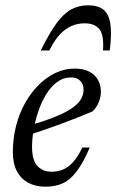

<svg xmlns="http://www.w3.org/2000/svg" viewBox="-20 -695 439 725"><path d="M248.5 -402.5Q219 -402.5 195.5 -385Q172 -367.5 154.2 -338.5Q136.5 -309.5 124.8 -274.8Q113 -240 107 -205Q101 -170 101 -141Q101 -89.5 121.5 -68Q142 -46.5 175 -46.5Q197.5 -46.5 217.2 -54.5Q237 -62.5 255.2 -82.2Q273.5 -102 291 -138H319Q294.5 -81 270.2 -48.8Q246 -16.5 217.8 -3.2Q189.5 10 152 10Q114.5 10 86.8 -4.8Q59 -19.5 43.8 -48.5Q28.5 -77.5 28.5 -120Q28.5 -172.5 40.8 -220Q53 -267.5 75.2 -306.8Q97.5 -346 126.8 -375Q156 -404 190.5 -420Q225 -436 261.5 -436Q296.5 -436 318.5 -423.8Q340.5 -411.5 350.8 -391.8Q361 -372 361 -349.5Q361 -328 351.8 -306.8Q342.5 -285.5 328 -273.5Q299 -261.5 270 -250Q241 -238.5 211.8 -227.8Q182.5 -217 153.2 -206.8Q124 -196.5 94.5 -187L96 -223Q144 -236.5 178.5 -250Q213 -263.5 235.8 -276.5Q258.5 -289.5 271.5 -302.8Q284.5 -316 290 -329.2Q295.5 -342.5 295.5 -356Q295.5 -370 290 -380.2Q284.5 -390.5 274.2 -396.5Q264 -402.5 248.5 -402.5ZM299 -607Q274 -607 250.5 -597Q227 -587 206 -564.8Q185 -542.5 166.5 -504.5H134Q166 -569.5 193 -606.5Q220 -643.5 248.5 -659.2Q277 -675 313 -675Q349 -675 369.8 -659.2Q390.5 -643.5 396.5 -606.5Q402.5 -569.5 394.5 -504.5H369Q373 -563.5 355 -585.2Q337 -607 299 -607Z"/></svg>

Font: Newsreader Text
Style: Italic
Weight: 400
Italic angle: -17°
Designer: Hugues Gentile
Foundry: Production Type
Version: Version 1.001